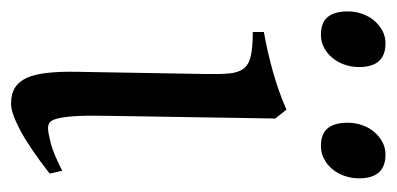

<svg xmlns="http://www.w3.org/2000/svg" viewBox="-202 -483 697 337"><g transform="rotate(90 146.5 -314.5)"><path d="M282.7 -53.2Q237.8 -18.1 207 -1.7Q176.3 14.6 160.2 14.6Q143.1 14.6 132.1 7.8Q121.1 1 114.7 -12.9Q108.4 -26.9 106 -48.3Q103.5 -69.8 104 -99.1L107.9 -326.7Q108.4 -352.1 106.9 -368.2Q105.5 -384.3 98.4 -393.6Q91.3 -402.8 76.2 -406.2Q61 -409.7 34.2 -409.7V-429.2Q65.9 -434.6 102.1 -444.6Q138.2 -454.6 170.4 -468.8L186 -449.2L181.2 -147.9Q180.7 -114.3 182.1 -94.7Q183.6 -75.2 186.5 -65.2Q189.5 -55.2 193.6 -52.7Q197.8 -50.3 203.1 -50.3Q210.4 -50.3 228.8 -54.9Q247.1 -59.6 277.8 -75.2ZM291 -596.2Q291 -582.5 286.6 -570.3Q282.2 -558.1 274.7 -549.1Q267.1 -540 256.8 -534.7Q246.6 -529.3 234.4 -529.3Q212.4 -529.3 202.9 -541.5Q193.4 -553.7 193.4 -576.2Q193.4 -589.8 197.8 -602.1Q202.1 -614.3 210 -623.3Q217.8 -632.3 227.8 -637.5Q237.8 -642.6 249.5 -642.6Q291 -642.6 291 -596.2ZM95.7 -596.2Q95.7 -582.5 91.3 -570.3Q86.9 -558.1 79.3 -549.1Q71.8 -540 61.5 -534.7Q51.3 -529.3 39.1 -529.3Q17.1 -529.3 7.6 -541.5Q-2 -553.7 -2 -576.2Q-2 -589.8 2.4 -602.1Q6.8 -614.3 14.6 -623.3Q22.5 -632.3 32.5 -637.5Q42.5 -642.6 54.2 -642.6Q95.7 -642.6 95.7 -596.2Z"/></g></svg>

Font: Noto Serif Devanagari
Style: Bold
Weight: 700
Designer: Monotype Design Team
Foundry: Monotype Imaging Inc.
Version: Version 1.01